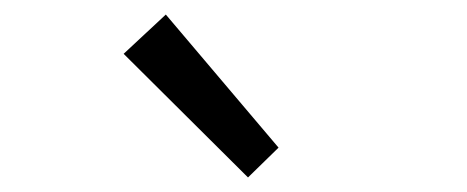

<svg xmlns="http://www.w3.org/2000/svg" viewBox="-20 -883 642 264"><path d="M321 -639 363 -680 208 -863 150 -809Z"/></svg>

Font: ChiuKong Gothic CL Normal
Style: Regular
Weight: 350
Designer: Ryoko NISHIZUKA 西塚涼子 (kana, bopomofo & ideographs); Paul D. Hunt (Latin, Greek & Cyrillic); Sandoll Communications 산돌커뮤니
Foundry: Adobe
Version: Version 1.300